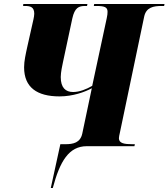

<svg xmlns="http://www.w3.org/2000/svg" viewBox="-20 -734 846 964"><path d="M235 210H245C281 75 326 0 416 0H655L657 -10H644C605 -10 577 -14 577 -40C577 -46 579 -55 583 -73L704 -651C714 -697 750 -704 791 -704H804L806 -714H453L451 -704H464C505 -704 520 -698 520 -675C520 -666 519 -656 516 -643L443 -303C414 -286 379 -272 347 -272C309 -272 285 -294 285 -347C285 -370 293 -408 296 -421L343 -641C355 -696 376 -704 407 -704H417L419 -714H97L96 -704H106C132 -704 152 -699 152 -665C152 -659 150 -645 148 -637L117 -499C109 -462 101 -428 101 -396C101 -295 166 -250 279 -250C346 -250 406 -272 441 -291L393 -63C383 -17 347 -10 309 -10H283Z"/></svg>

Font: Noto Serif Display SemiCondensed Black
Style: Italic
Weight: 900
Width: 4
Italic angle: -12°
Designer: Monotype Design Team
Foundry: Monotype Imaging Inc.
Version: Version 2.009